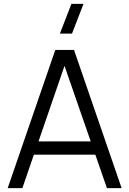

<svg xmlns="http://www.w3.org/2000/svg" viewBox="-20 -980 674 1000"><path d="M20 0H96.5L156.5 -174.5H476.5L537 0H613.5L365.5 -720H268ZM180.5 -243.5 316 -637 452.5 -243.5ZM292 -805H355L415 -960H352Z"/></svg>

Font: Eudonet
Style: Regular
Weight: 400
Designer: Mikhail Sharanda
Foundry: Mikhail Sharanda
Version: Version 4.503;Glyphs 3.1.2 (3151)